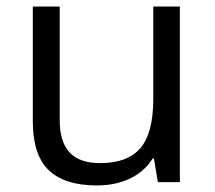

<svg xmlns="http://www.w3.org/2000/svg" viewBox="-20 -555 654 585"><path d="M162 -535V-188Q162 -123 192 -90.5Q222 -58 285 -58Q369 -58 408 -104Q447 -150 447 -254V-535H528V0H461L449 -72H445Q420 -32 376 -11Q332 10 275 10Q177 10 128.5 -36.5Q80 -83 80 -185V-535Z"/></svg>

Font: Stephens Clock
Style: Regular
Weight: 400
Designer: Peter Wiegel (catfonts.de) with slight modifications by DT1.org
Version: Version 0.9.1